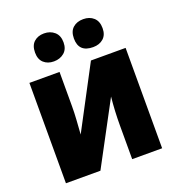

<svg xmlns="http://www.w3.org/2000/svg" viewBox="-137 -881 921 994"><g transform="rotate(-20 323.0 -384.0)"><path d="M431 -614Q466 -614 488 -633.5Q510 -653 510 -690Q510 -728 488 -748Q466 -768 431 -768Q396 -768 374 -748.5Q352 -729 352 -690Q352 -614 431 -614ZM215 -614Q249 -614 272 -633.5Q295 -653 295 -690Q295 -728 272 -748Q249 -768 215 -768Q181 -768 159.5 -748.5Q138 -729 138 -690Q138 -653 159.5 -633.5Q181 -614 215 -614ZM57 -553V0H247L430 -342Q422 -265 422 -185V0H587V-553H396L215 -211Q218 -254 220.5 -291Q223 -328 223 -366V-553Z"/></g></svg>

Font: Noto Sans UI SemiCondensed Black
Style: Regular
Weight: 900
Width: 4
Designer: Monotype Design Team
Foundry: Monotype Imaging Inc.
Version: 1.001